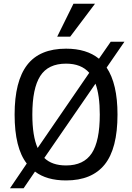

<svg xmlns="http://www.w3.org/2000/svg" viewBox="-20 -950 706 1026"><path d="M355 -753.9H285.6L372.6 -930.2H487.8ZM33.2 56.2 123 -76.2Q58.1 -159.2 58.1 -337.9Q58.1 -515.6 125 -602.8Q191.9 -689.9 333 -689.9Q442.9 -689.9 508.8 -636.2L571.8 -727.1H645L549.8 -588.9Q607.9 -502.4 607.9 -337.9Q607.9 -155.8 539.3 -70.8Q470.7 14.2 333 14.2Q229 14.2 167 -33.2L106 56.2ZM513.2 -337.9Q513.2 -440.9 490.2 -502.9L216.8 -106Q257.8 -65.9 333 -65.9Q427.2 -65.9 470.2 -130.9Q513.2 -195.8 513.2 -337.9ZM152.8 -337.9Q152.8 -222.2 181.2 -159.2L457 -561Q414.1 -609.9 333 -609.9Q237.3 -609.9 195.1 -543.9Q152.8 -478 152.8 -337.9Z"/></svg>

Font: Lorenzo Sans
Style: Regular
Weight: 400
Foundry: Intel Corporation
Version: Version 1.00; ttfautohint (v1.5)